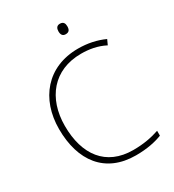

<svg xmlns="http://www.w3.org/2000/svg" viewBox="-216 -1029 1049 1160"><g transform="rotate(-30 309.0 -449.5)"><path d="M385 -909C363 -909 355 -893 355 -873C355 -851 363 -836 385 -836C410 -836 417 -851 417 -873C417 -893 410 -909 385 -909ZM405 -688C461 -688 517 -679 571 -651L587 -686C532 -711 471 -724 405 -724C189 -724 63 -569 63 -360C63 -138 173 10 387 10C466 10 525 -3 571 -21V-55C521 -38 463 -26 389 -26C199 -26 103 -158 103 -359C103 -551 213 -688 405 -688Z"/></g></svg>

Font: Noto Sans Telugu ExtraLight
Style: Regular
Weight: 200
Designer: Jelle Bosma - Monotype Design Team
Foundry: Monotype Imaging Inc.
Version: Version 2.005